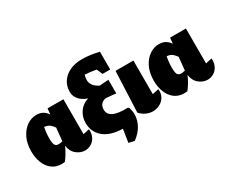

<svg xmlns="http://www.w3.org/2000/svg" viewBox="-127 -1193 2172 1805"><g transform="rotate(-30 958.5 -291.0)"><path d="M237 8Q219 11 201 11Q142 11 99.5 -21Q57 -53 34.5 -108.5Q12 -164 12 -234Q12 -320 42.5 -381.5Q73 -443 121 -476Q169 -509 222 -509Q267 -509 295 -491.5Q323 -474 341 -446L347 -509H519V-130L587 -145Q590 -93 571.5 -58.5Q553 -24 522.5 -6.5Q492 11 457 11Q410 11 367 -22.5Q324 -56 314 -123Q283 -51 237 8ZM220 -256Q220 -207 230 -186Q240 -165 271 -165Q287 -165 313 -171L327 -312Q314 -332 293 -351Q272 -370 232 -374Q226 -346 223 -316Q220 -286 220 -256Z M904 166 843 152 865 11Q730 8 659 -52.5Q588 -113 588 -211Q588 -274 622.5 -326Q657 -378 724 -400Q695 -408 667.5 -427Q640 -446 622.5 -474.5Q605 -503 605 -540Q605 -599 635.5 -646Q666 -693 722.5 -720.5Q779 -748 857 -748Q940 -748 1040 -724V-531H957L930 -594Q899 -600 868.5 -603.5Q838 -607 808 -609Q799 -580 799 -556Q799 -489 879 -449L977 -456V-308L878 -318Q844 -318 821 -296Q798 -274 798 -234Q798 -182 848 -158Q898 -134 1004 -137L1014 -130Q1028 -91 1028 -53Q1028 8 996.5 65Q965 122 904 166Z M1058 -52 1077 -495H1271V-130L1339 -145Q1345 -97 1325 -62Q1305 -27 1269.5 -8Q1234 11 1193 11Q1158 11 1122.5 -4.5Q1087 -20 1058 -52Z M1567 8Q1549 11 1531 11Q1472 11 1429.5 -21Q1387 -53 1364.5 -108.5Q1342 -164 1342 -234Q1342 -320 1372.5 -381.5Q1403 -443 1451 -476Q1499 -509 1552 -509Q1597 -509 1625 -491.5Q1653 -474 1671 -446L1677 -509H1849V-130L1917 -145Q1920 -93 1901.5 -58.5Q1883 -24 1852.5 -6.5Q1822 11 1787 11Q1740 11 1697 -22.5Q1654 -56 1644 -123Q1613 -51 1567 8ZM1550 -256Q1550 -207 1560 -186Q1570 -165 1601 -165Q1617 -165 1643 -171L1657 -312Q1644 -332 1623 -351Q1602 -370 1562 -374Q1556 -346 1553 -316Q1550 -286 1550 -256Z"/></g></svg>

Font: Piazzolla Black
Style: Regular
Weight: 900
Designer: Juan Pablo del Peral
Foundry: Huerta Tipografica
Version: Version 1.330